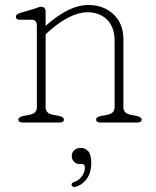

<svg xmlns="http://www.w3.org/2000/svg" viewBox="-20 -490 624 768"><path d="M162.5 -443V-386.5Q207 -426.5 250 -448.2Q293 -470 334 -470Q394.5 -470 434 -432.8Q473.5 -395.5 473.5 -334V-61Q473.5 -36.5 502.5 -31L527.5 -26Q546.5 -22 546.5 -12Q546.5 0 529.5 0H381.5Q364.5 0 364.5 -12Q364.5 -22 383.5 -26L409.5 -31Q438.5 -36.5 438.5 -61V-324Q438.5 -381 408.5 -411Q378.5 -441 330 -441Q297 -441 257.8 -422Q218.5 -403 173.5 -363L162.5 -353V-61Q162.5 -36.5 191.5 -31L216.5 -26Q235.5 -22 235.5 -12Q235.5 0 218.5 0H70.5Q53.5 0 53.5 -12Q53.5 -22 72.5 -26L98.5 -31Q127.5 -36.5 127.5 -61V-387Q127.5 -411 106.5 -411H59.5Q43.5 -411 43.5 -423Q43.5 -433 59.5 -438L114.5 -454Q122 -456.5 130.5 -459.8Q139 -463 143.5 -463Q162.5 -463 162.5 -443ZM299 166Q284.5 166 275.8 156.8Q267 147.5 267 134.5Q267 120 277.2 110.8Q287.5 101.5 303 101.5Q320.5 101.5 332.8 114.8Q345 128 345 162Q345 199 328 223.8Q311 248.5 283.5 257Q271 260.5 267 252Q263.5 242.5 275.5 238.5Q296 231.5 307.8 215Q319.5 198.5 319.5 180Q319.5 166 307 166Z"/></svg>

Font: Fraunces 9pt SuperSoft Thin
Style: Regular
Weight: 100
Version: Version 1.000;[b76b70a41]